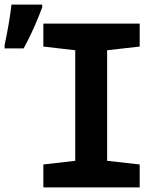

<svg xmlns="http://www.w3.org/2000/svg" viewBox="-59 -817 679 837"><path d="M44 -606Q70 -653 90.5 -700Q111 -747 125 -785V-797H-9Q-13 -759 -22 -707.5Q-31 -656 -39 -621V-606ZM550 0V-100L408 -116V-598L550 -614V-714H130V-614L269 -598V-116L130 -100V0Z"/></svg>

Font: Noto Sans Mono UI
Style: Bold
Weight: 700
Designer: Monotype Design team
Foundry: Monotype Imaging Inc.
Version: 1.000